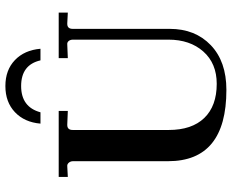

<svg xmlns="http://www.w3.org/2000/svg" viewBox="-92 -738 840 695"><g transform="rotate(-90 327.5 -390.0)"><path d="M350 10Q92 10 92 -201V-545Q92 -554 86.5 -560.5Q81 -567 73 -566L35 -564V-597H274V-564L225 -566H223Q205 -566 205 -546V-199Q205 -115 248.5 -70Q292 -25 372 -25Q446 -25 489 -73.5Q532 -122 532 -200V-545Q532 -555 527 -561Q522 -567 514 -566L465 -564V-597H630V-564L591 -566H589Q571 -566 571 -546V-195Q571 -103 512 -46.5Q453 10 350 10ZM228 -663Q233 -721 269.5 -755.5Q306 -790 364 -790Q422 -790 458 -755.5Q494 -721 499 -663H457Q441 -733 364 -733Q288 -733 269 -663Z"/></g></svg>

Font: UnnaMedium
Style: Regular
Weight: 500
Designer: Jorge de Buen Unna
Foundry: Omnibus-Type
Version: Version 2.008;hotconv 1.0.109;makeotfexe 2.5.65596